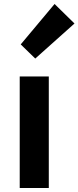

<svg xmlns="http://www.w3.org/2000/svg" viewBox="-20 -944 394 964"><path d="M79 0H225V-560H79ZM157 -650 354 -826 254 -924 84 -721Z"/></svg>

Font: Noto Sans CJK KR Bold
Style: Regular
Weight: 700
Designer: Ryoko NISHIZUKA (kana & ideographs); Paul D. Hunt (Latin, Greek & Cyrillic); Wenlong ZHANG (bopomofo); Sandoll Communica
Foundry: Adobe Systems Incorporated
Version: Version 1.004;PS 1.004;hotconv 1.0.82;makeotf.lib2.5.63406